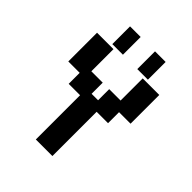

<svg xmlns="http://www.w3.org/2000/svg" viewBox="-223 -914 1049 1049"><g transform="rotate(45 301.5 -389.5)"><path d="M237 11V-331H149V-416H61V-638H188V-467H276V-381H326V-467H414V-638H542V-416H453V-331H365V11ZM164 -653V-790H246V-653ZM357 -653V-790H439V-653Z"/></g></svg>

Font: Pixelify Sans
Style: Bold
Weight: 700
Designer: Stefie Justprince
Foundry: Typecalism Foundryline
Version: Version 1.000